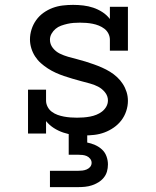

<svg xmlns="http://www.w3.org/2000/svg" viewBox="-20 -548 640 788"><path d="M324 8Q303 8 281.5 5.5Q260 3 239.5 -4Q219 -11 201 -22.5Q183 -34 169 -51V0H95V-180H169V-135Q169 -122 175.5 -109.5Q182 -97 193 -89Q204 -81 216.5 -76.5Q229 -72 242.5 -69.5Q256 -67 269.5 -66Q283 -65 296 -65Q309 -65 322.5 -66Q336 -67 349.5 -69.5Q363 -72 375.5 -77Q388 -82 398.5 -90Q409 -98 416 -110Q423 -122 423 -136Q423 -154 411 -169Q399 -184 382.5 -192.5Q366 -201 348.5 -205.5Q331 -210 313 -215Q295 -220 277.5 -225Q260 -230 242.5 -236Q225 -242 208.5 -249.5Q192 -257 176.5 -267Q161 -277 147.5 -289Q134 -301 124 -316.5Q114 -332 108.5 -350Q103 -368 103 -386Q103 -407 109.5 -427.5Q116 -448 128.5 -465.5Q141 -483 158.5 -495.5Q176 -508 196 -515.5Q216 -523 237.5 -525.5Q259 -528 280 -528Q301 -528 322 -525.5Q343 -523 362.5 -516.5Q382 -510 400 -498.5Q418 -487 431 -470V-520H505V-340H431V-385Q431 -398 425 -410Q419 -422 408.5 -430Q398 -438 385.5 -443Q373 -448 360 -450.5Q347 -453 334 -454Q321 -455 308 -455Q295 -455 282 -454Q269 -453 256 -450Q243 -447 230.5 -442.5Q218 -438 208 -429.5Q198 -421 191.5 -409.5Q185 -398 185 -385Q185 -366 197 -351Q209 -336 225.5 -328Q242 -320 259.5 -315Q277 -310 295 -305.5Q313 -301 330.5 -295.5Q348 -290 365 -284Q382 -278 399 -270.5Q416 -263 431.5 -253.5Q447 -244 460.5 -231.5Q474 -219 484 -203.5Q494 -188 499.5 -170.5Q505 -153 505 -134Q505 -113 498 -92Q491 -71 478 -54Q465 -37 447 -24.5Q429 -12 409 -4.5Q389 3 367.5 5.5Q346 8 324 8ZM185 220V153H300Q309 153 318 152Q327 151 335.5 147.5Q344 144 350 137Q356 130 356 120Q356 111 350 103.5Q344 96 336 92.5Q328 89 318.5 88Q309 87 300 87H262V-65H338V37Q354 40 370 47Q386 54 398.5 65.5Q411 77 417 93.5Q423 110 423 127Q423 142 419 156Q415 170 405.5 181.5Q396 193 383.5 200.5Q371 208 357.5 212.5Q344 217 329.5 218.5Q315 220 300 220Z"/></svg>

Font: Iosevka HT Extended
Style: Regular
Weight: 400
Width: 7
Monospace: yes
Designer: Belleve Invis
Foundry: Belleve Invis
Version: Version 32.3.0; ttfautohint (v1.8.4)